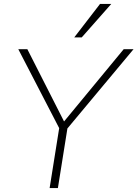

<svg xmlns="http://www.w3.org/2000/svg" viewBox="-20 -955 698 975"><path d="M232 0 284 -326 289 -288 73 -705H119L311 -327H296L608 -705H658L310 -288L326 -326L274 0ZM357 -765 488 -935H545L395 -765Z"/></svg>

Font: Mulish ExtraLight
Style: Italic
Weight: 200
Italic angle: -9°
Designer: Vernon Adams
Foundry: Vernon Adams
Version: Version 3.603